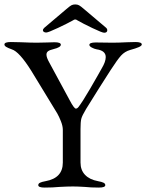

<svg xmlns="http://www.w3.org/2000/svg" viewBox="-20 -843 661 868"><path d="M0 0ZM153 -6Q153 -13 161 -17Q169 -21 186 -24Q264 -38 264 -108V-256Q264 -273 255.5 -294.5Q247 -316 239 -330L122 -522Q67 -610 33 -620Q16 -626 8 -631Q0 -636 0 -642Q0 -653 29 -653L75 -652Q119 -650 146 -650L194 -651Q206 -652 226 -652Q255 -652 255 -641Q255 -629 222 -621Q205 -617 197.5 -611.5Q190 -606 190 -596Q190 -583 203 -560L295 -390Q315 -352 323 -352Q329 -352 335 -359.5Q341 -367 356 -390Q386 -438 422 -502Q426 -510 440 -534Q458 -564 458 -585Q458 -614 417 -620Q406 -622 395 -628Q384 -634 384 -640Q384 -651 413 -651L488 -650Q516 -650 554 -652L592 -653Q621 -653 621 -642Q621 -636 607.5 -630Q594 -624 568 -617Q544 -610 527.5 -592Q511 -574 480 -526Q427 -444 369 -350Q351 -320 347.5 -306Q344 -292 344 -260V-108Q344 -74 364.5 -52.5Q385 -31 423 -24Q440 -21 448 -17Q456 -13 456 -6Q456 5 427 5Q390 5 363 2Q331 0 310 0Q285 0 249 2Q219 5 182 5Q153 5 153 -6ZM174 -706Q174 -712 181 -718L279 -801Q295 -815 302.5 -819Q310 -823 320 -823Q330 -823 337.5 -819Q345 -815 361 -801L459 -718Q465 -713 465 -706Q465 -701 461.5 -698Q458 -695 451 -695Q442 -695 398 -716Q354 -737 330 -751Q325 -755 320 -755Q315 -755 310 -751Q287 -738 242.5 -717Q198 -696 189 -696Q182 -696 178 -699Q174 -702 174 -706Z"/></svg>

Font: EB Garamond
Style: Regular
Weight: 400
Designer: Georg Duffner and Octavio Pardo
Foundry: Georg Duffner
Version: Version 1.000; ttfautohint (v1.6)